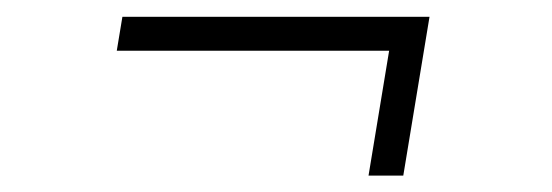

<svg xmlns="http://www.w3.org/2000/svg" viewBox="-20 -366 667 232"><path d="M425.3 -153.8 450.2 -304.7H121.1L127.9 -345.7H499L467.3 -153.8Z"/></svg>

Font: Inter 20pt ExtraLight
Style: Italic
Weight: 250
Italic angle: -9.3988°
Version: Version 4.001;git-66647c0bb